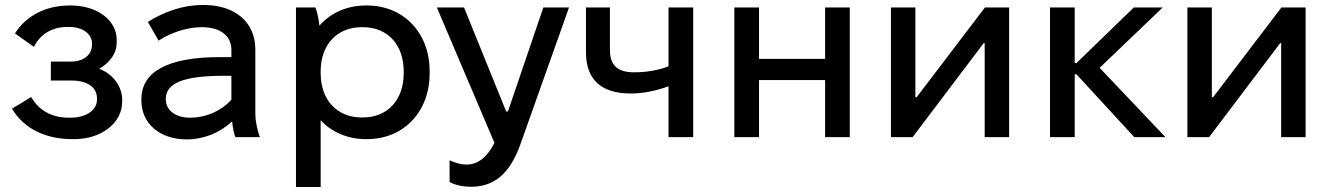

<svg xmlns="http://www.w3.org/2000/svg" viewBox="-20 -550 5338 770"><path d="M269 8H278C387 8 470 -57 470 -142V-150C470 -201 435 -253 378 -274C423 -301 448 -337 448 -379V-391C448 -471 366 -528 266 -528H259C159 -528 82 -483 40 -416L116 -362C141 -412 187 -442 251 -442H256C313 -442 349 -413 349 -376V-371C349 -331 316 -303 265 -303H184V-227H266C331 -227 369 -200 369 -155V-150C369 -109 326 -78 263 -78H257C188 -78 137 -106 105 -161L28 -114C77 -32 166 8 269 8Z M729 9C797 9 861 -17 911 -63C913 -40 918 -15 924 0H1022C1012 -28 1004 -64 1004 -96V-352C1004 -461 923 -530 797 -530H793C713 -530 638 -503 573 -462L616 -387C666 -420 732 -441 788 -441H790C864 -441 908 -406 908 -350V-321H863C653 -321 547 -263 547 -152V-147C547 -54 621 9 729 9ZM742 -78C684 -78 645 -108 645 -151V-154C645 -216 716 -246 875 -246H908V-150C869 -107 809 -78 742 -78Z M1167 200H1266V-68C1310 -20 1374 8 1448 8H1452C1597 8 1703 -100 1703 -255V-265C1703 -420 1597 -528 1452 -528H1448C1371 -528 1305 -498 1261 -447C1259 -470 1252 -502 1245 -520H1167ZM1430 -79C1332 -79 1266 -149 1266 -256V-264C1266 -371 1332 -441 1430 -441H1436C1534 -441 1599 -371 1599 -264V-256C1599 -149 1534 -79 1436 -79Z M1870 199C1983 199 2035 118 2068 26L2262 -520H2159L2017 -103H2010L1841 -520H1732L1963 23C1936 76 1900 110 1851 110C1829 110 1808 104 1783 93V180C1810 195 1846 199 1870 199Z M2661 0H2760V-520H2661V-284C2620 -268 2571 -260 2523 -260C2456 -260 2426 -289 2426 -350V-520H2330V-340C2330 -234 2388 -175 2510 -175C2560 -175 2612 -186 2661 -204Z M2925 0H3024V-229H3289V0H3388V-520H3289V-314H3024V-520H2925Z M3553 0H3640L3925 -377H3929V0H4027V-520H3930L3656 -160H3651V-520H3553Z M4191 0H4290V-252H4297L4529 0H4654L4390 -278L4643 -520H4527L4297 -297H4290V-520H4191Z M4742 0H4829L5114 -377H5118V0H5216V-520H5119L4845 -160H4840V-520H4742Z"/></svg>

Font: Fixel Display Medium
Style: Regular
Weight: 500
Designer: AlfaBravo + MacPaw
Foundry: Kyrylo Tkachov, Marchela Mozhyna, Serhii Makarenko, Maria Weinstein, Zakhar Kryvoshyya
Version: Version 1.211